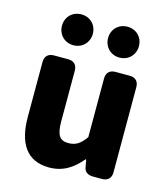

<svg xmlns="http://www.w3.org/2000/svg" viewBox="-121 -873 896 1022"><g transform="rotate(15 327.0 -362.0)"><path d="M244 54C321 54 374 18 421 -38H425L432 1C436 27 454 40 484 40H533C565 40 583 22 583 -10V-479C583 -511 565 -529 533 -529H455C423 -529 405 -511 405 -479V-156C375 -114 350 -98 310 -98C265 -98 244 -121 244 -199V-479C244 -511 226 -529 194 -529H116C84 -529 66 -511 66 -479V-177C66 -35 119 54 244 54ZM116 -693C116 -646 151 -608 201 -608C251 -608 286 -646 286 -693C286 -741 251 -778 201 -778C151 -778 116 -741 116 -693ZM370 -693C370 -646 405 -608 455 -608C505 -608 540 -646 540 -693C540 -741 505 -778 455 -778C405 -778 370 -741 370 -693Z"/></g></svg>

Font: コーポレート・ロゴ（ラウンド）ver3 Bold
Style: Regular
Weight: 700
Designer: [KANA_main] LOGOTYPE.JP [Source Han Sans] Ryoko NISHIZUKA 西塚涼子 (kana, bopomofo & ideographs); Paul D. Hunt (Latin, Greek
Version: Version 12.001;FEAKit 1.0